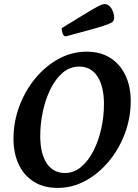

<svg xmlns="http://www.w3.org/2000/svg" viewBox="-20 -908 674 940"><path d="M262 12Q194 12 145.5 -18.5Q97 -49 71.5 -103.5Q46 -158 46 -229Q46 -311 74.5 -387.5Q103 -464 153 -524.5Q203 -585 267.5 -620Q332 -655 404 -655Q472 -655 520 -624.5Q568 -594 594 -539.5Q620 -485 620 -414Q620 -332 592 -256Q564 -180 514 -119.5Q464 -59 399.5 -23.5Q335 12 262 12ZM298 -61Q342 -61 377.5 -91Q413 -121 438 -170.5Q463 -220 476 -279.5Q489 -339 489 -398Q489 -484 457.5 -533Q426 -582 368 -582Q322 -582 286.5 -551.5Q251 -521 226.5 -470.5Q202 -420 189.5 -360.5Q177 -301 177 -243Q177 -157 208.5 -109Q240 -61 298 -61ZM302 -730Q292 -730 287 -743Q282 -756 282 -770Q342 -807 379.5 -830Q417 -853 439 -865.5Q461 -878 472.5 -883Q484 -888 491 -888Q513 -888 526 -866Q539 -844 539 -820Q539 -811 534 -804Q529 -797 507 -788.5Q485 -780 436.5 -766.5Q388 -753 302 -730Z"/></svg>

Font: Petrona
Style: Bold Italic
Weight: 700
Italic angle: -9°
Designer: Ringo R. Seeber
Foundry: Ringo R. Seeber
Version: Version 2.001; ttfautohint (v1.8.3)